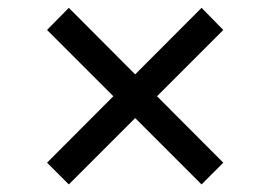

<svg xmlns="http://www.w3.org/2000/svg" viewBox="-20 -535 702 500"><path d="M504.9 -54.7 102.5 -457 159.2 -514.6 561.5 -111.3ZM159.2 -54.7 102.5 -111.3 504.9 -514.6 561.5 -457Z"/></svg>

Font: Inter Variable
Style: Regular
Weight: 400
Designer: Rasmus Andersson
Foundry: rsms
Version: Version 4.001;git-9221beed3